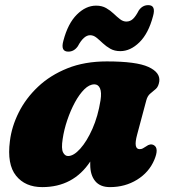

<svg xmlns="http://www.w3.org/2000/svg" viewBox="-20 -732 673 766"><path d="M527 -194.5Q511.5 -137 537 -137Q544.5 -137 549.5 -139.8Q554.5 -142.5 563 -148Q579.5 -160.5 593.5 -153Q615.5 -141 595.5 -94Q574.5 -44.5 526.8 -15Q479 14.5 418.5 14.5Q379.5 14.5 359.8 -9.5Q340 -33.5 340 -75Q340 -81 340 -87.5Q272.5 14.5 148.5 14.5Q80.5 14.5 44 -31Q7.5 -76.5 19.5 -169Q26.5 -227 54.8 -283.5Q83 -340 131.8 -386Q180.5 -432 249 -459.5Q317.5 -487 406 -487Q524 -487 572 -465Q620 -443 615.5 -407.5Q612.5 -387 602 -377.5Q591.5 -368 580 -359Q568.5 -350 563.5 -331ZM230 -177.5Q224 -139 231.5 -124.2Q239 -109.5 251.5 -109.5Q274 -109.5 300.2 -138.8Q326.5 -168 348.8 -218.2Q371 -268.5 381 -331.5Q386 -363.5 379 -379.5Q372 -395.5 356.5 -395.5Q336.5 -395.5 316.5 -375.8Q296.5 -356 279 -323.8Q261.5 -291.5 248.5 -253.2Q235.5 -215 230 -177.5ZM460 -528Q437 -528 420.2 -537.5Q403.5 -547 390.2 -559.5Q377 -572 365 -581.8Q353 -591.5 339.5 -591.5Q314 -591.5 290.5 -547.5Q275.5 -526 252.5 -526Q220.5 -526 233 -570Q251 -638.5 286.8 -674Q322.5 -709.5 363.5 -709.5Q386.5 -709.5 403.5 -699.8Q420.5 -690 433.5 -677.5Q446.5 -665 458.8 -655.5Q471 -646 484 -646Q499.5 -646 510.8 -656.8Q522 -667.5 533.5 -690Q548 -711.5 571.5 -711.5Q603 -711.5 590.5 -667.5Q572.5 -599 536.5 -563.5Q500.5 -528 460 -528Z"/></svg>

Font: Fraunces 9pt S050 Black
Style: Italic
Weight: 900
Italic angle: -16°
Version: Version 1.000; ttfautohint (v1.8.3)